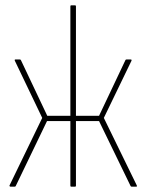

<svg xmlns="http://www.w3.org/2000/svg" viewBox="-20 -703 551 723"><path d="M19 0Q18 0 16.5 -1.5Q15 -3 16 -5L139 -259L36 -474Q34 -479 38 -479H55Q58 -479 59 -476L158 -267H245V-679Q245 -683 248 -683H262Q266 -683 266 -679V-267H353L452 -476Q453 -479 456 -479H472Q477 -479 475 -474L371 -259L495 -5Q497 0 493 0H476Q475 0 474 -0.5Q473 -1 472 -2L353 -247H266V-4Q266 0 262 0H248Q245 0 245 -4V-247H157L39 -2Q38 0 34 0Z"/></svg>

Font: Sofia Sans Condensed Thin
Style: Regular
Weight: 250
Version: Version 4.100